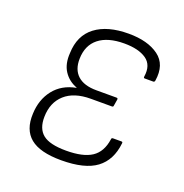

<svg xmlns="http://www.w3.org/2000/svg" viewBox="-98 -581 652 681"><g transform="rotate(20 228.0 -241.0)"><path d="M203 11Q123 11 86.5 -19Q50 -49 53 -110Q55 -164 84.5 -201.5Q114 -239 167 -249V-250Q135 -262 117.5 -289Q100 -316 103 -357Q105 -424 150.5 -458.5Q196 -493 276 -493Q348 -493 389.5 -462.5Q431 -432 421 -369Q420 -363 415 -363H383Q378 -363 379 -369Q386 -414 356.5 -434.5Q327 -455 273 -455Q211 -455 177 -428Q143 -401 142 -350Q141 -309 165 -287Q189 -265 236 -265H312Q318 -265 317 -259L313 -235Q313 -230 307 -230H228Q165 -230 130.5 -199Q96 -168 95 -114Q94 -69 120 -48Q146 -27 208 -27Q272 -27 304.5 -48.5Q337 -70 344 -119Q344 -125 350 -125H382Q387 -125 386 -119Q379 -54 335.5 -21.5Q292 11 203 11Z"/></g></svg>

Font: Sofia Sans Semi Condensed ExtraLight
Style: Italic
Weight: 250
Italic angle: -9°
Version: Version 4.100